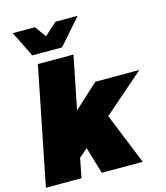

<svg xmlns="http://www.w3.org/2000/svg" viewBox="-137 -1068 1016 1172"><g transform="rotate(-15 371.5 -482.0)"><path d="M618 0H359L309 -169L255 -123L231 0H6L154 -742H379L312 -407L465 -547H743L487 -324ZM323 -802H135L55 -964H195L246 -893L325 -964H465Z"/></g></svg>

Font: Argentum Sans Black
Style: Italic
Weight: 900
Italic angle: -11°
Designer: Julieta Ulanovsky (font), Cristiano Sobral (main changes and remaster)
Foundry: Julieta Ulanovsky (font), Cristiano Sobral (main changes and remaster)
Version: Version 2.007;June 15, 2022;FontCreator 14.0.0.2814 64-bit; 